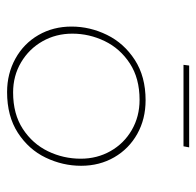

<svg xmlns="http://www.w3.org/2000/svg" viewBox="-26 -522 554 542"><g transform="rotate(90 251.0 -251.0)"><path d="M240 6Q188 6 145.5 -17.5Q103 -41 79 -82.5Q55 -124 55 -176Q55 -228 78.5 -276Q102 -324 149 -354.5Q196 -385 263 -385Q316 -385 358 -361.5Q400 -338 424 -296.5Q448 -255 448 -203Q448 -151 425 -103Q402 -55 355 -24.5Q308 6 240 6ZM241 -11Q302 -11 344 -38.5Q386 -66 407 -109.5Q428 -153 428 -202Q428 -248 406.5 -286Q385 -324 347 -346Q309 -368 262 -368Q201 -368 159 -340.5Q117 -313 96 -269.5Q75 -226 75 -178Q75 -132 96.5 -94Q118 -56 156 -33.5Q194 -11 241 -11ZM396 -508 393 -492H163L165 -508Z"/></g></svg>

Font: Josefin Sans Thin
Style: Italic
Weight: 200
Italic angle: -7°
Designer: Santiago Orozco
Foundry: Typemade
Version: Version 2.000